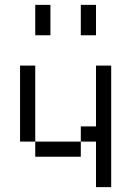

<svg xmlns="http://www.w3.org/2000/svg" viewBox="-20 -770 540 790"><path d="M375 -187.5V0H437.5Q437.5 0 437.5 -500H375Q375 -500 375 -250H312.5V-187.5H125V-125H312.5V-187.5ZM125 -187.5V-500H62.5V-187.5ZM125 -750Q125 -750 125 -625H187.5Q187.5 -625 187.5 -750ZM312.5 -750Q312.5 -750 312.5 -625H375Q375 -625 375 -750Z"/></svg>

Font: Unifont
Style: Regular
Weight: 500
Version: Version 15.1.04